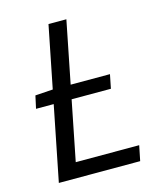

<svg xmlns="http://www.w3.org/2000/svg" viewBox="-101 -732 684 807"><g transform="rotate(-15 241.0 -328.0)"><path d="M43.1 -325.7 55.2 -380.9 134 -386.1H381L368.9 -325.7ZM55.1 0 185.9 -656.3H263.7L146.3 -65.9H422.4L409 0Z"/></g></svg>

Font: Source Sans 3 VF
Style: Italic
Weight: 200
Italic angle: -11°
Designer: Paul D. Hunt
Foundry: Adobe Systems Incorporated
Version: Version 3.042;hotconv 1.0.118;makeotfexe 2.5.65603